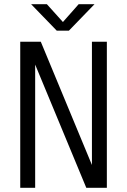

<svg xmlns="http://www.w3.org/2000/svg" viewBox="-20 -900 610 920"><path d="M433 -880 310 -753H252L129 -880H204.5L281.5 -794.5L357 -880ZM420.5 -700H492V0H393.5L148.5 -590.5V0H77V-700H175.5L420.5 -109.5Z"/></svg>

Font: League Mono Narrow Light
Style: Regular
Weight: 300
Width: 3
Designer: Tyler Finck
Foundry: The League of Moveable Type / Tyler Finck
Version: Version 2.210